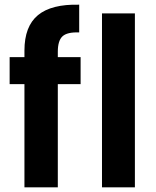

<svg xmlns="http://www.w3.org/2000/svg" viewBox="-20 -797 663 817"><path d="M84 -439H21V-554H84V-582Q84 -685 141.5 -732.5Q199 -780 317 -777V-659Q266 -661 246 -642.5Q226 -624 226 -577V-554H323V-439H226V0H84ZM414 -740H554V0H414Z"/></svg>

Font: SVN-Poppins SemiBold
Style: Regular
Weight: 600
Designer: Ninad Kale (Devanagari), Jonny Pinhorn (Latin)
Foundry: Indian Type Foundry
Version: Version 3.002 2017